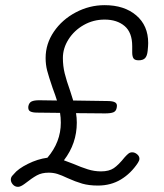

<svg xmlns="http://www.w3.org/2000/svg" viewBox="-20 -720 635 745"><path d="M555 -553Q555 -543 553 -523Q551 -503 543 -494.5Q535 -486 518 -486Q503 -486 498 -493.5Q493 -501 493 -517V-541Q493 -594 463.5 -619Q434 -644 386 -644Q342 -644 305 -623Q268 -602 246 -567.5Q224 -533 224 -495Q224 -464 231 -435.5Q238 -407 252 -368L264 -330L397 -328Q418 -328 427 -322.5Q436 -317 433 -303Q431 -289 420.5 -284.5Q410 -280 388 -280L275 -281Q278 -263 278 -244Q278 -163 228 -98L265 -84Q295 -71 320.5 -63Q346 -55 372 -55Q403 -55 421.5 -67.5Q440 -80 464 -110Q473 -120 479 -124.5Q485 -129 493 -129Q503 -129 512 -121.5Q521 -114 521 -104Q521 -97 515 -88Q488 -47 449 -23.5Q410 0 360 0Q325 0 299 -7.5Q273 -15 242 -29Q219 -40 203 -45Q187 -50 169 -50Q142 -50 123 -39.5Q104 -29 76 -7Q60 5 50 5Q38 5 30 -4Q22 -13 22 -23Q22 -29 24.5 -33.5Q27 -38 30 -40.5Q33 -43 34 -45Q50 -65 88 -84Q126 -103 164 -108Q216 -169 216 -244Q216 -264 213 -282L124 -283Q106 -283 97 -288Q88 -293 90 -308Q93 -322 103 -326.5Q113 -331 132 -331L201 -330Q196 -347 184 -379Q169 -423 163 -446Q157 -469 157 -495Q157 -550 189 -597Q221 -644 274 -672Q327 -700 386 -700Q462 -700 508.5 -660.5Q555 -621 555 -553Z"/></svg>

Font: Mali
Style: Italic
Weight: 400
Italic angle: -10°
Version: Version 1.000; ttfautohint (v1.6)